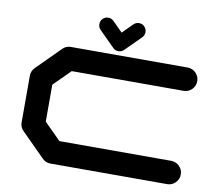

<svg xmlns="http://www.w3.org/2000/svg" viewBox="-94 -1035 1323 1149"><g transform="rotate(10 567.0 -460.0)"><path d="M707 -873Q707 -853.5 693.4 -839.8L600.1 -746.6Q586.4 -732.9 566.9 -732.9Q547.4 -732.9 533.7 -746.6L440.4 -839.8Q426.8 -853.5 426.8 -873Q426.8 -892.6 440.4 -906.2Q454.1 -919.9 473.1 -919.9Q492.7 -919.9 506.3 -906.2L566.9 -845.7L627.4 -906.2Q641.1 -919.9 660.6 -919.9Q679.7 -919.9 693.4 -906.2Q707 -892.6 707 -873ZM992.2 -141.6Q1021.5 -141.6 1042.2 -120.8Q1063 -100.1 1063 -70.8Q1063 -41.5 1042.2 -20.8Q1021.5 0 992.2 0H283.2Q253.9 0 233.4 -21L91.8 -162.6Q70.8 -183.1 70.8 -212.4V-496.1Q70.8 -525.4 91.8 -546.4L233.4 -688Q253.9 -708.5 283.2 -708.5H992.2Q1021.5 -708.5 1042.2 -687.7Q1063 -667 1063 -637.7Q1063 -608.4 1042.2 -587.6Q1021.5 -566.9 992.2 -566.9H313L212.4 -466.8V-242.2L313 -141.6Z"/></g></svg>

Font: Robtronika
Style: Regular
Weight: 400
Designer: GGBot
Version: 1.00